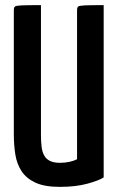

<svg xmlns="http://www.w3.org/2000/svg" viewBox="-20 -720 459 750"><path d="M214 10Q154 10 118.5 -6.5Q83 -23 64.5 -51Q46 -79 40 -116Q34 -153 34 -196V-680Q34 -691 38.5 -694.5Q43 -698 65 -699Q87 -700 140 -700V-192Q140 -167 142.5 -146.5Q145 -126 153 -112Q161 -98 176 -91Q191 -84 214 -84Q234 -84 252 -88Q270 -92 281 -98V-680Q281 -691 285.5 -694.5Q290 -698 311.5 -699Q333 -700 385 -700V-27Q367 -15 321.5 -2.5Q276 10 214 10Z"/></svg>

Font: Yanone Kaffeesatz ExtraLight SemiBold
Style: Regular
Weight: 600
Version: Version 2.003